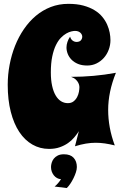

<svg xmlns="http://www.w3.org/2000/svg" viewBox="-20 -744 630 994"><path d="M580.1 -367.2Q540 -268.1 540 -174.8Q540 -129.9 548.3 -84.2Q556.6 -38.6 574.2 8.8Q546.4 2 522.5 -1.5Q498.5 -4.9 475.1 -4.9Q450.2 -4.9 424.3 -0.5Q398.4 3.9 368.2 13.2L388.2 -64.9Q378.4 -49.3 364.7 -33Q351.1 -16.6 332.3 -3.4Q313.5 9.8 289.3 18.3Q265.1 26.9 233.9 26.9Q187 26.9 147.7 4.4Q108.4 -18.1 80.1 -60.5Q51.8 -103 35.9 -164.8Q20 -226.6 20 -305.2Q20 -357.4 29.8 -408.9Q39.6 -460.4 58.1 -507.1Q76.7 -553.7 104 -593.5Q131.3 -633.3 166 -662.4Q200.7 -691.4 242.9 -707.8Q285.2 -724.1 334 -724.1Q378.4 -724.1 411.6 -715.1Q444.8 -706.1 469.2 -691.2Q493.7 -676.3 509.5 -657Q525.4 -637.7 534.7 -616.7Q543.9 -595.7 547.9 -575Q551.8 -554.2 551.8 -536.1Q551.8 -510.3 542.7 -486.3Q533.7 -462.4 517.6 -444.3Q501.5 -426.3 479.5 -415.5Q457.5 -404.8 431.2 -404.8Q403.8 -404.8 383.8 -413.1Q363.8 -421.4 350.6 -434.8Q337.4 -448.2 330.8 -464.8Q324.2 -481.4 324.2 -498Q324.2 -512.2 329.1 -526.9Q334 -541.5 342.8 -554.2Q345.7 -543.9 351.1 -538.3Q356.4 -532.7 361.8 -530.3Q367.7 -527.3 375 -526.9Q391.6 -526.9 398.7 -535.2Q405.8 -543.5 405.8 -554.2Q405.8 -559.1 403.6 -564.2Q401.4 -569.3 397 -573.7Q392.6 -578.1 385.5 -581.1Q378.4 -584 368.2 -584Q361.3 -584 349.4 -581.3Q337.4 -578.6 323.5 -570.8Q309.6 -563 295.4 -548.6Q281.2 -534.2 269.5 -510.3Q257.8 -486.3 250.5 -451.7Q243.2 -417 243.2 -369.1Q243.2 -329.6 249.8 -299.8Q256.3 -270 268.1 -250Q279.8 -230 295.9 -220Q312 -210 331.1 -210Q349.1 -210 360.8 -219.2Q372.6 -228.5 379.4 -241.7Q386.2 -254.9 388.7 -269Q391.1 -283.2 391.1 -293Q391.1 -293.5 390.4 -299.8Q389.6 -306.2 385.7 -314.5Q381.8 -322.8 373 -331.5Q364.3 -340.3 348.1 -346.2Q405.8 -346.2 463.9 -351.3Q522 -356.4 580.1 -367.2ZM377.9 120.6Q377.9 133.3 372.8 148.7Q367.7 164.1 360.1 179.4Q352.5 194.8 343.3 208.3Q334 221.7 325.7 229.5L262.7 221.7Q272.5 213.9 280.8 204.1Q289.1 194.3 295.9 183.6Q284.7 183.1 275.1 177.7Q265.6 172.4 258.8 163.8Q252 155.3 248 144.3Q244.1 133.3 244.1 120.6Q244.1 110.4 247.6 98.6Q251 86.9 258.8 77.1Q266.6 67.4 279.3 61Q292 54.7 311 54.7Q344.7 54.7 361.3 73Q377.9 91.3 377.9 120.6Z"/></svg>

Font: Spicy Rice
Style: Regular
Weight: 400
Version: Version 1.000